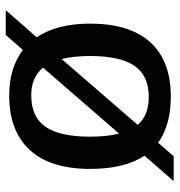

<svg xmlns="http://www.w3.org/2000/svg" viewBox="1 -589 609 651"><g transform="rotate(90 305.5 -263.5)"><path d="M552.7 -264.6Q552.7 -129.4 488.3 -59.8Q423.8 9.8 304.2 9.8Q210 9.8 149.4 -36.6L98.6 21.5H14.6L106.4 -83.5Q60.1 -152.3 60.1 -264.6Q60.1 -398.4 123 -468.3Q186 -538.1 307.1 -538.1Q404.8 -538.1 463.9 -495.1L509.8 -547.9H594.2L507.8 -448.7Q552.7 -382.3 552.7 -264.6ZM169.9 -264.6Q169.9 -208 180.2 -168L403.3 -425.8Q372.1 -463.4 308.6 -463.4Q236.3 -463.4 203.1 -414.8Q169.9 -366.2 169.9 -264.6ZM443.4 -264.6Q443.4 -321.8 433.1 -362.8L209.5 -105Q241.7 -64.9 303.2 -64.9Q377 -64.9 410.2 -113.8Q443.4 -162.6 443.4 -264.6Z"/></g></svg>

Font: Arimo Medium
Style: Regular
Weight: 500
Designer: Steve Matteson
Foundry: Monotype Imaging Inc.
Version: Version 1.33